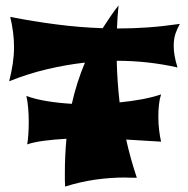

<svg xmlns="http://www.w3.org/2000/svg" viewBox="-20 -663 698 714"><path d="M449.2 -144Q465.3 -72.3 488.8 -2Q477.1 -2 469.5 -2.2Q461.9 -2.4 457.3 -2.4Q452.6 -2.4 450.2 -2.7Q447.8 -2.9 445.8 -2.9Q391.1 -2.9 335.4 4.9Q279.8 12.7 222.2 30.8Q221.2 19.5 221.2 5.9Q221.2 -7.8 221.2 -19Q221.2 -84 227.1 -147Q181.2 -144.5 142.8 -139.4Q104.5 -134.3 81.1 -126Q84 -141.6 85.4 -163.8Q86.9 -186 86.9 -210Q86.9 -236.3 84.7 -261.7Q82.5 -287.1 78.1 -306.2Q111.3 -293.9 154.8 -286.9Q198.2 -279.8 247.1 -276.9Q264.6 -355.5 295.9 -430.2Q226.1 -422.4 154.8 -405.5Q83.5 -388.7 14.2 -360.8Q22.9 -396 27.6 -427.2Q32.2 -458.5 32.2 -487.8Q32.2 -515.1 28.6 -543.2Q24.9 -571.3 18.1 -600.1Q103 -583.5 189.2 -572.3Q275.4 -561 361.8 -558.1Q375.5 -579.1 389.9 -600.6Q404.3 -622.1 420.9 -643.1Q418.5 -621.1 417.2 -600.1Q416 -579.1 415 -557.1H418Q473.1 -557.1 529.1 -561Q585 -564.9 648.9 -574.2Q639.2 -557.1 632.6 -538.1Q626 -519 626 -491.2Q626 -475.6 629.2 -456.3Q632.3 -437 640.1 -412.1Q586.4 -424.3 529.3 -430.7Q472.2 -437 414.1 -437Q415 -397.5 417.7 -358.9Q420.4 -320.3 424.8 -282.2Q468.8 -286.6 508.1 -293.9Q547.4 -301.3 579.1 -312Q573.7 -296.4 571.3 -274.9Q568.8 -253.4 568.8 -229Q568.8 -203.1 571.8 -178.7Q574.7 -154.3 579.1 -136.2Z"/></svg>

Font: Shojumaru
Style: Regular
Weight: 400
Version: Version 1.001